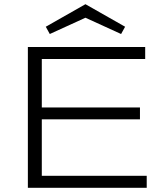

<svg xmlns="http://www.w3.org/2000/svg" viewBox="-20 -895 795 915"><path d="M112.8 0V-670.9H671.9V-613.8H179.2V-382.8H647V-326.2H179.2V-57.1H679.2V0ZM557.1 -732.9 387.2 -810.5 217.3 -732.9 198.2 -767.6 387.2 -875 576.2 -767.6Z"/></svg>

Font: Syncopate
Style: Regular
Weight: 300
Width: 7
Designer: Astigmatic (AOETI)
Foundry: Astigmatic (AOETI)
Version: Version 001.000